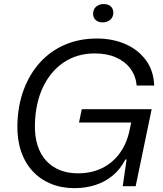

<svg xmlns="http://www.w3.org/2000/svg" viewBox="-20 -931 815 960"><path d="M352.4 9.7Q286.4 9.7 233 -12.7Q179.6 -35.1 141.9 -76.6Q104.1 -118 84.8 -176.1Q65.4 -234.1 66.9 -306.1Q69 -403.4 98.7 -482.7Q128.4 -562 180.8 -619.4Q233.1 -676.9 305.1 -707.6Q377.1 -738.4 464.3 -738.4Q543.4 -738.4 607.1 -710.6Q670.7 -682.7 709.5 -630.1Q748.3 -577.6 751 -503.3H663.4Q659 -551.3 632.3 -587.5Q605.6 -623.7 560.1 -643.8Q514.7 -663.9 454.4 -663.9Q366.4 -663.9 300.2 -620Q234 -576.1 195.7 -496.8Q157.4 -417.4 154.6 -310.4Q153.1 -251 167.4 -205.2Q181.7 -159.4 210.4 -128Q239 -96.6 279.1 -80.5Q319.1 -64.4 369.6 -64.4Q437.3 -64.4 490 -90.3Q542.7 -116.1 577.5 -163.3Q612.3 -210.4 626.3 -273.3L638.6 -329.6L648.9 -318.3H375L388.9 -385.1H738.3L658.3 0H593.7L613 -133.3H606.7Q582 -84.9 543.5 -53.1Q505 -21.3 456.5 -5.8Q408 9.7 352.4 9.7ZM492.7 -819Q471.3 -819 458.4 -831Q445.4 -843 445.4 -862.3Q445.4 -883.4 460.1 -897.1Q474.9 -910.7 499.3 -910.7Q520.7 -910.7 533.6 -899.1Q546.6 -887.4 546.6 -867.4Q546.6 -846.3 531.9 -832.6Q517.1 -819 492.7 -819Z"/></svg>

Font: Mona Sans
Style: Italic
Weight: 200
Italic angle: -11.6951°
Designer: Deni Anggara
Foundry: GitHub
Version: Version 2.000